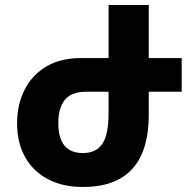

<svg xmlns="http://www.w3.org/2000/svg" viewBox="-20 -734 761 764"><path d="M323 -369Q265 -369 238.5 -337Q212 -305 212 -244Q212 -125 310 -125Q363 -125 387.5 -162Q412 -199 412 -283V-369ZM303 -503H412V-714H572V-503H703V-369H572V-278Q572 10 310 10Q230 10 171.5 -20.5Q113 -51 80.5 -108Q48 -165 48 -244Q48 -318 78 -377Q108 -436 164.5 -469.5Q221 -503 303 -503Z"/></svg>

Font: Noto Sans Armenian SemiCondensed ExtraBold
Style: Regular
Weight: 800
Width: 4
Designer: Monotype Design Team
Foundry: Monotype Imaging Inc.
Version: Version 2.008; ttfautohint (v1.8.4.7-5d5b)